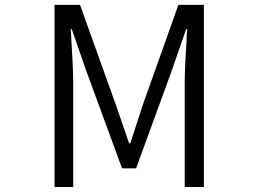

<svg xmlns="http://www.w3.org/2000/svg" viewBox="-20 -752 1040 772"><path d="M199.2 0V-732.4H301.8L445.3 -332Q454.1 -306.6 472.2 -253.9Q490.2 -201.2 499 -175.8H503.9Q515.6 -210.9 554.7 -332L697.3 -732.4H799.8V0H722.7V-422.9Q722.7 -473.6 732.4 -634.8H728.5L670.9 -468.8L527.3 -75.2H470.7L326.2 -468.8L268.6 -634.8H264.6Q274.4 -473.6 274.4 -422.9V0Z"/></svg>

Font: GenEi Gothic M SemiLight
Style: Regular
Weight: 350
Designer: o_tamon (Modified); [Source Han Sans]
Ryoko NISHIZUKA  (kana & ideographs); Paul D. Hunt (Latin, Greek & Cyrillic); Wenl
Version: Version 1.1a;Original Version 1.004